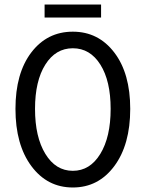

<svg xmlns="http://www.w3.org/2000/svg" viewBox="-20 -811 640 843"><path d="M175.8 -733.9V-791H423.8V-733.9ZM47.9 -333Q47.9 -489.3 117.4 -580.6Q187 -671.9 299.8 -671.9Q412.1 -671.9 481.9 -580.3Q551.8 -488.8 551.8 -333Q551.8 -175.8 481.9 -81.8Q412.1 12.2 299.8 12.2Q187.5 12.2 117.7 -81.8Q47.9 -175.8 47.9 -333ZM465.8 -333Q465.8 -455.6 420.7 -527.3Q375.5 -599.1 299.8 -599.1Q224.1 -599.1 179 -527.3Q133.8 -455.6 133.8 -333Q133.8 -209.5 179.2 -135.3Q224.6 -61 299.8 -61Q375 -61 420.4 -135.3Q465.8 -209.5 465.8 -333Z"/></svg>

Font: Office Code Pro D
Style: Regular
Weight: 400
Designer: Nathan Rutzky & Paul D. Hunt
Foundry: Adobe Systems Incorporated
Version: Version 1.004;PS 001.004;hotconv 1.0.70;makeotf.lib2.5.58329